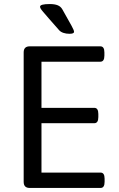

<svg xmlns="http://www.w3.org/2000/svg" viewBox="-20 -929 586 949"><path d="M476 -700Q496 -700 496 -670V-654Q496 -624 476 -624H185V-396H446Q466 -396 466 -366V-350Q466 -320 446 -320H185V-76H477Q497 -76 497 -46V-30Q497 0 477 0H127Q97 0 97 -30V-670Q97 -700 127 -700ZM226 -909Q250 -909 265 -903Q280 -897 288 -883Q322 -823 334 -801Q346 -779 346 -772Q346 -767 340.5 -764.5Q335 -762 323 -762Q307 -762 293.5 -766.5Q280 -771 272 -780Q240 -816 221.5 -837.5Q203 -859 193.5 -870Q184 -881 181 -886.5Q178 -892 178 -896Q178 -909 226 -909Z"/></svg>

Font: Asap VF Beta
Style: Regular
Weight: 400
Designer: Pablo Cosgaya
Foundry: Pablo Cosgaya
Version: Version 1.007